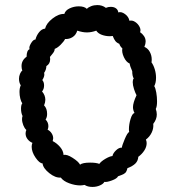

<svg xmlns="http://www.w3.org/2000/svg" viewBox="-20 -738 675 758"><path d="M600 -338Q600 -317 595 -308Q599 -297 599 -286Q599 -267 585 -249Q587 -232 579 -215Q571 -198 556 -187Q559 -180 559 -173Q559 -158 549.5 -143.5Q540 -129 526 -119Q525 -103 514.5 -92.5Q504 -82 483 -74Q480 -60 474 -55Q468 -50 459.5 -47Q451 -44 446 -42Q442 -33 421.5 -25.5Q401 -18 392 -20Q388 -12 374.5 -6Q361 0 345 0Q326 0 314 -8Q304 -6 297 -6Q276 -6 253 -14.5Q230 -23 220 -37Q199 -35 174.5 -54.5Q150 -74 148 -93Q136 -93 120.5 -115.5Q105 -138 105 -159Q105 -167 108 -174Q96 -179 88.5 -189Q81 -199 81 -211Q81 -218 84 -225Q77 -231 72 -243.5Q67 -256 67 -268Q67 -274 69 -280Q63 -292 63 -309Q63 -324 68 -330Q63 -337 60 -349.5Q57 -362 57 -375Q57 -391 62 -401Q55 -412 55 -427Q55 -437 59 -446.5Q63 -456 68 -459Q65 -468 65 -477Q65 -500 85 -514Q85 -539 97 -544Q93 -551 102 -566.5Q111 -582 120 -582Q124 -598 134.5 -611Q145 -624 158 -625Q163 -646 187.5 -665Q212 -684 234 -683Q238 -697 255 -705Q272 -713 291 -713Q313 -713 323 -703Q328 -709 339.5 -713.5Q351 -718 364 -718Q384 -718 398 -707Q407 -711 417 -711Q430 -711 438 -705Q446 -699 447 -689Q459 -693 473.5 -682.5Q488 -672 491 -656Q502 -659 513.5 -651.5Q525 -644 531 -632Q537 -620 533 -611Q542 -605 548.5 -595.5Q555 -586 555 -574Q555 -565 550 -553Q564 -547 571.5 -533Q579 -519 579 -503Q579 -496 578 -492Q586 -481 591 -464.5Q596 -448 596 -431Q596 -411 589 -398Q594 -390 597 -372.5Q600 -355 600 -338ZM461 -155Q462 -164 472.5 -189Q483 -214 490 -217Q489 -220 489 -228Q489 -247 495.5 -268.5Q502 -290 511 -292Q505 -303 505 -315Q505 -332 519 -362Q514 -371 509 -386.5Q504 -402 504 -414Q504 -424 508 -428Q502 -438 502 -457Q493 -477 492 -487Q478 -493 469 -512.5Q460 -532 463 -547Q454 -555 451 -565Q441 -569 435.5 -576Q430 -583 425 -596L414 -595Q397 -595 382 -600.5Q367 -606 360 -617Q341 -610 323 -610Q306 -610 285 -617Q280 -600 266.5 -591.5Q253 -583 237 -584Q232 -574 219.5 -561.5Q207 -549 196 -545Q196 -536 187.5 -526Q179 -516 177 -513Q178 -510 178 -504Q178 -486 163 -477Q163 -463 154 -450Q155 -448 155 -444Q155 -434 147 -422Q154 -414 154 -401Q154 -386 146 -377Q159 -362 159 -344Q159 -334 154 -322Q166 -310 166 -288Q166 -275 160 -266Q171 -255 171 -240Q171 -232 168 -226Q178 -221 184 -211.5Q190 -202 190 -192Q190 -189 188 -181Q204 -173 217 -158Q230 -143 231 -126Q243 -130 266.5 -115Q290 -100 296 -88Q306 -96 336 -96Q360 -96 372 -91Q379 -101 396 -111Q413 -121 424 -122Q426 -133 438 -144.5Q450 -156 461 -155Z"/></svg>

Font: Pangolin
Style: Regular
Weight: 400
Designer: Kevin Burke
Foundry: Google, Inc.
Version: Version 1.101